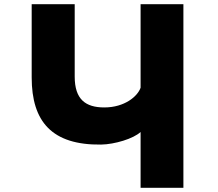

<svg xmlns="http://www.w3.org/2000/svg" viewBox="-20 -831 1040 915"><path d="M650 -202V64H854V-811H650V-413C636 -372 574 -319 477 -319C388 -319 336 -357 336 -466V-811H131V-462C131 -251 228 -139 462 -142C526 -143 616 -170 650 -202Z"/></svg>

Font: LINE Seed JP App_OTF ExtraBold
Style: Regular
Weight: 800
Designer: LINE & Fontrix & Fontworks
Version: Version 1.013